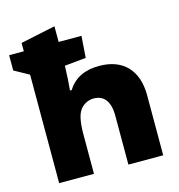

<svg xmlns="http://www.w3.org/2000/svg" viewBox="-124 -861 892 959"><g transform="rotate(-15 322.0 -381.5)"><path d="M64 -561V0H244V-202C244 -275 254 -315 277 -338C293 -354 316 -364 339 -364C390 -364 422 -330 422 -253V0H602V-311C602 -439 532 -514 408 -514C341 -514 282 -493 245 -433H236C239 -460 243 -526 243 -550V-559L354 -570L362 -682H244V-763L64 -725V-682H-12V-603Z"/></g></svg>

Font: Frost ExtraBold
Style: Regular
Weight: 800
Designer: Lee Frost
Foundry: Lee Frost for Ice Communication Norge AS
Version: Version 2.011;hotconv 1.0.107;makeotfexe 2.5.65593